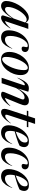

<svg xmlns="http://www.w3.org/2000/svg" viewBox="1476 -2158 693 3686"><g transform="rotate(90 1823.0 -315.5)"><path d="M279 -37 334 -206Q276.5 -119 234.2 -72Q192 -25 159 -7Q126 11 96 11Q54 11 26.8 -14.5Q-0.5 -40 -0.5 -86.5Q-0.5 -140.5 18.8 -200.5Q38 -260.5 70.8 -317.2Q103.5 -374 145.2 -420.2Q187 -466.5 232.8 -494Q278.5 -521.5 323.5 -521.5Q379 -521.5 417 -464.5L433.5 -512H535.5L385 -64Q408.5 -68.5 443 -93Q477.5 -117.5 522 -169.5L527 -166Q465.5 -67.5 413.2 -28.2Q361 11 320 11Q293.5 11 282.5 -2Q271.5 -15 279 -37ZM114 -119Q114 -89 126 -77Q138 -65 158.5 -65Q176.5 -65 201.5 -79Q226.5 -93 259.5 -128.5Q292.5 -164 335 -227.5L412.5 -451Q400.5 -467 386.5 -473.5Q372.5 -480 355.5 -480Q325 -480 291.8 -456.2Q258.5 -432.5 226.8 -393Q195 -353.5 169.5 -305.8Q144 -258 129 -209.2Q114 -160.5 114 -119Z M859 -502Q821 -502 786.8 -471.8Q752.5 -441.5 726.2 -391.5Q700 -341.5 685 -281.5Q670 -221.5 670 -161.5Q670 -109.5 687.8 -86.8Q705.5 -64 742.5 -64Q784 -64 826 -94.2Q868 -124.5 910.5 -202.5L916.5 -202Q884.5 -119.5 851 -73.2Q817.5 -27 780.5 -8Q743.5 11 702 11Q634.5 11 598.5 -26.8Q562.5 -64.5 562.5 -132.5Q562.5 -208.5 586.8 -278.5Q611 -348.5 654 -403.5Q697 -458.5 753.5 -490.8Q810 -523 874 -523Q930.5 -523 955 -501.5Q979.5 -480 979.5 -449Q979.5 -422.5 961.5 -403Q943.5 -383.5 913 -383.5Q888 -383.5 879.2 -397Q870.5 -410.5 880 -444.5Q889 -479 883.8 -490.5Q878.5 -502 859 -502Z M1281.5 -523Q1351 -523 1386.5 -481.5Q1422 -440 1422 -365.5Q1422 -296.5 1397.5 -229.5Q1373 -162.5 1330.5 -108Q1288 -53.5 1233.2 -21.2Q1178.5 11 1118 11Q1048.5 11 1013 -30.5Q977.5 -72 977.5 -146.5Q977.5 -215.5 1002 -282.5Q1026.5 -349.5 1069 -404Q1111.5 -458.5 1166.2 -490.8Q1221 -523 1281.5 -523ZM1115.5 -10Q1144.5 -10 1174.2 -35.8Q1204 -61.5 1231.2 -105.2Q1258.5 -149 1280 -203.2Q1301.5 -257.5 1314 -315.8Q1326.5 -374 1326.5 -428Q1326.5 -502 1284 -502Q1255 -502 1225.2 -476.2Q1195.5 -450.5 1168.2 -406.8Q1141 -363 1119.5 -308.8Q1098 -254.5 1085.5 -196.2Q1073 -138 1073 -84Q1073 -10 1115.5 -10Z M1477.5 -303.5 1471.5 -306Q1506 -388.5 1537.2 -435.8Q1568.5 -483 1601.2 -502.8Q1634 -522.5 1672.5 -522.5Q1694 -522.5 1708.8 -519.8Q1723.5 -517 1741.5 -511L1680 -316Q1720.5 -382 1752.5 -422.8Q1784.5 -463.5 1811.5 -485.2Q1838.5 -507 1863 -515Q1887.5 -523 1913 -523Q1961.5 -523 1982 -500.8Q2002.5 -478.5 2002.5 -447.5Q2002.5 -430 1997 -408.2Q1991.5 -386.5 1972 -338.5L1859.5 -63Q1885.5 -68 1923.2 -91.2Q1961 -114.5 2013 -167L2017.5 -163Q1951.5 -69.5 1896 -29.2Q1840.5 11 1798 11Q1723 11 1748.5 -50.5L1865 -332.5Q1880 -369 1885.2 -384.2Q1890.5 -399.5 1890.5 -408Q1890.5 -440 1848 -440Q1820 -440 1791.2 -421Q1762.5 -402 1737 -373.2Q1711.5 -344.5 1692.5 -314.2Q1673.5 -284 1665.5 -261L1577.5 0H1473.5L1615.5 -421.5Q1619 -431 1617.2 -438.2Q1615.5 -445.5 1606.5 -445.5Q1595 -445.5 1577.2 -434.2Q1559.5 -423 1534.5 -392.2Q1509.5 -361.5 1477.5 -303.5Z M2195.5 -142Q2187 -118 2184.8 -106Q2182.5 -94 2182.5 -87Q2182.5 -69 2205.5 -69Q2217.5 -69 2235.8 -76.8Q2254 -84.5 2280.5 -107.2Q2307 -130 2344.5 -175L2349.5 -171Q2297.5 -91.5 2257.2 -52.5Q2217 -13.5 2186.2 -1.2Q2155.5 11 2131 11Q2106 11 2088 -3.8Q2070 -18.5 2070 -53.5Q2070 -65 2073.5 -86Q2077 -107 2091.5 -150.5L2201 -483.5H2104.5L2113 -512H2210L2253 -642H2359.5L2317 -512H2424L2417.5 -483.5H2307.5Z M2749 -202Q2715.5 -117 2679.5 -70.8Q2643.5 -24.5 2605.8 -6.8Q2568 11 2528 11Q2458 11 2421.8 -27Q2385.5 -65 2385.5 -132.5Q2385.5 -184.5 2400 -239Q2414.5 -293.5 2441.8 -344.2Q2469 -395 2507 -435.2Q2545 -475.5 2592 -499.2Q2639 -523 2693 -523Q2754.5 -523 2779.5 -497Q2804.5 -471 2804.5 -434.5Q2804.5 -411.5 2797.8 -388Q2791 -364.5 2775.5 -342.5Q2753 -330.5 2709.5 -314.5Q2666 -298.5 2611.8 -281.5Q2557.5 -264.5 2503 -250Q2493 -202 2493 -161.5Q2493 -109.5 2512 -86.8Q2531 -64 2569 -64Q2611 -64 2654.5 -92.8Q2698 -121.5 2743 -202.5ZM2674.5 -500Q2636.5 -500 2603.5 -466Q2570.5 -432 2545.8 -379Q2521 -326 2507 -269.5Q2591 -298.5 2636.2 -326.2Q2681.5 -354 2699 -383Q2716.5 -412 2716.5 -446.5Q2716.5 -500 2674.5 -500Z M3111.5 -502Q3073.5 -502 3039.2 -471.8Q3005 -441.5 2978.8 -391.5Q2952.5 -341.5 2937.5 -281.5Q2922.5 -221.5 2922.5 -161.5Q2922.5 -109.5 2940.2 -86.8Q2958 -64 2995 -64Q3036.5 -64 3078.5 -94.2Q3120.5 -124.5 3163 -202.5L3169 -202Q3137 -119.5 3103.5 -73.2Q3070 -27 3033 -8Q2996 11 2954.5 11Q2887 11 2851 -26.8Q2815 -64.5 2815 -132.5Q2815 -208.5 2839.2 -278.5Q2863.5 -348.5 2906.5 -403.5Q2949.5 -458.5 3006 -490.8Q3062.5 -523 3126.5 -523Q3183 -523 3207.5 -501.5Q3232 -480 3232 -449Q3232 -422.5 3214 -403Q3196 -383.5 3165.5 -383.5Q3140.5 -383.5 3131.8 -397Q3123 -410.5 3132.5 -444.5Q3141.5 -479 3136.2 -490.5Q3131 -502 3111.5 -502Z M3590.5 -202Q3557 -117 3521 -70.8Q3485 -24.5 3447.2 -6.8Q3409.5 11 3369.5 11Q3299.5 11 3263.2 -27Q3227 -65 3227 -132.5Q3227 -184.5 3241.5 -239Q3256 -293.5 3283.2 -344.2Q3310.5 -395 3348.5 -435.2Q3386.5 -475.5 3433.5 -499.2Q3480.5 -523 3534.5 -523Q3596 -523 3621 -497Q3646 -471 3646 -434.5Q3646 -411.5 3639.2 -388Q3632.5 -364.5 3617 -342.5Q3594.5 -330.5 3551 -314.5Q3507.5 -298.5 3453.2 -281.5Q3399 -264.5 3344.5 -250Q3334.5 -202 3334.5 -161.5Q3334.5 -109.5 3353.5 -86.8Q3372.5 -64 3410.5 -64Q3452.5 -64 3496 -92.8Q3539.5 -121.5 3584.5 -202.5ZM3516 -500Q3478 -500 3445 -466Q3412 -432 3387.2 -379Q3362.5 -326 3348.5 -269.5Q3432.5 -298.5 3477.8 -326.2Q3523 -354 3540.5 -383Q3558 -412 3558 -446.5Q3558 -500 3516 -500Z"/></g></svg>

Font: Newsreader 72pt Medium
Style: Italic
Weight: 500
Italic angle: -17°
Designer: Hugues Gentile
Foundry: Production Type
Version: Version 1.003; ttfautohint (v1.8.3)